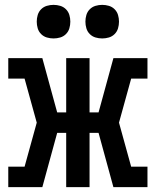

<svg xmlns="http://www.w3.org/2000/svg" viewBox="-20 -769 640 789"><path d="M14 0V-84H81L131 -265L81 -446H14V-530H154L215 -307H252V-530H348V-307H385L446 -530H586V-446H519L469 -265L519 -84H586V0H446L385 -223H348V0H252V-223H215L154 0ZM400 -611Q386 -611 372.5 -615Q359 -619 349 -629Q339 -639 335 -652.5Q331 -666 331 -680Q331 -694 335 -707.5Q339 -721 349 -731Q359 -741 372.5 -745Q386 -749 400 -749Q414 -749 427.5 -745Q441 -741 451 -731Q461 -721 465 -707.5Q469 -694 469 -680Q469 -666 465 -652.5Q461 -639 451 -629Q441 -619 427.5 -615Q414 -611 400 -611ZM200 -611Q186 -611 172.5 -615Q159 -619 149 -629Q139 -639 135 -652.5Q131 -666 131 -680Q131 -694 135 -707.5Q139 -721 149 -731Q159 -741 172.5 -745Q186 -749 200 -749Q214 -749 227.5 -745Q241 -741 251 -731Q261 -721 265 -707.5Q269 -694 269 -680Q269 -666 265 -652.5Q261 -639 251 -629Q241 -619 227.5 -615Q214 -611 200 -611Z"/></svg>

Font: Iosevka Slab Medium Extended
Style: Regular
Weight: 500
Width: 7
Monospace: yes
Designer: Belleve Invis
Foundry: Belleve Invis
Version: Version 11.1.1; ttfautohint (v1.8.3)